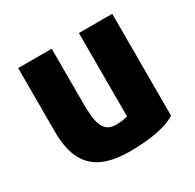

<svg xmlns="http://www.w3.org/2000/svg" viewBox="-127 -678 853 838"><g transform="rotate(-30 299.5 -258.5)"><path d="M534 -25C490 5 406 21 299 21C121 21 60 -67 60 -217V-538H229V-267C229 -172 238 -110 306 -110C331 -110 352 -113 366 -118V-538H534Z"/></g></svg>

Font: Repo ExtraBold
Style: Bold
Weight: 700
Designer: Stefan Peev
Foundry: Context Ltd
Version: Version 1.502